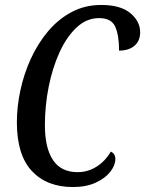

<svg xmlns="http://www.w3.org/2000/svg" viewBox="-20 -744 585 774"><path d="M274 10Q169 10 108.5 -54.5Q48 -119 48 -251Q48 -313 62 -379Q76 -445 104 -506.5Q132 -568 173 -617Q214 -666 268 -695Q322 -724 388 -724Q466 -724 505.5 -691Q545 -658 545 -614Q545 -579 522 -559.5Q499 -540 460 -540Q460 -602 444.5 -636.5Q429 -671 379 -671Q329 -671 288.5 -633Q248 -595 219.5 -532Q191 -469 176 -393Q161 -317 161 -239Q161 -148 193.5 -99Q226 -50 293 -50Q334 -50 369 -72Q404 -94 427 -133Q445 -124 445 -103Q445 -78 425 -52Q405 -26 366.5 -8Q328 10 274 10Z"/></svg>

Font: Noto Serif ExtraCondensed Medium
Style: Italic
Weight: 500
Width: 2
Italic angle: -12°
Designer: Monotype Design Team
Foundry: Monotype Imaging Inc.
Version: Version 2.013; ttfautohint (v1.8.4.7-5d5b)